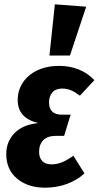

<svg xmlns="http://www.w3.org/2000/svg" viewBox="-20 -853 457 889"><path d="M9 -139Q9 -198 47.5 -237Q86 -276 157 -283Q109 -295 85.5 -321.5Q62 -348 62 -390Q62 -435 86 -471Q110 -507 153.5 -527.5Q197 -548 254 -548Q302 -548 344 -531.5Q386 -515 417 -482L350 -410Q329 -426 309.5 -434.5Q290 -443 268 -443Q238 -443 222.5 -425Q207 -407 207 -379Q207 -322 267 -322H307L277 -224H240Q200 -224 180.5 -204Q161 -184 161 -150Q161 -123 175.5 -107.5Q190 -92 218 -92Q244 -92 268 -102Q292 -112 320 -132L371 -50Q336 -18 289 -1Q242 16 188 16Q109 16 59 -26Q9 -68 9 -139ZM234 -833 379 -822 304 -596H209Z"/></svg>

Font: Fira Sans Extra Condensed
Style: Bold Italic
Weight: 700
Width: 3
Italic angle: -8°
Designer: Carrois Corporate & Edenspiekermann AG
Foundry: Carrois Corporate GbR & Edenspiekermann AG
Version: Version 4.203